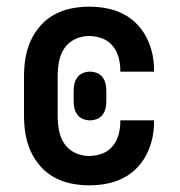

<svg xmlns="http://www.w3.org/2000/svg" viewBox="-20 -548 540 576"><path d="M247 8Q220 8 193 2.5Q166 -3 142.5 -16Q119 -29 101 -49.5Q83 -70 72 -94.5Q61 -119 56.5 -146Q52 -173 52 -200V-320Q52 -347 56.5 -374Q61 -401 72 -425.5Q83 -450 101 -470.5Q119 -491 142.5 -504Q166 -517 193 -522.5Q220 -528 247 -528Q273 -528 298 -523.5Q323 -519 346 -508Q369 -497 387.5 -479Q406 -461 418 -438.5Q430 -416 436 -391Q442 -366 442 -340V-333H341V-337Q341 -357 335.5 -376.5Q330 -396 317.5 -411Q305 -426 286 -433Q267 -440 247 -440Q225 -440 205 -430.5Q185 -421 173 -403Q161 -385 157 -363.5Q153 -342 153 -320V-200Q153 -178 157 -156.5Q161 -135 173 -117Q185 -99 205 -89.5Q225 -80 247 -80Q267 -80 286 -87Q305 -94 317.5 -109Q330 -124 335.5 -143.5Q341 -163 341 -183V-187H442V-180Q442 -154 436 -129Q430 -104 418 -81.5Q406 -59 387.5 -41Q369 -23 346 -12Q323 -1 298 3.5Q273 8 247 8ZM250 -187Q239 -187 229 -191Q219 -195 212.5 -203.5Q206 -212 203.5 -222.5Q201 -233 201 -244V-276Q201 -287 203.5 -297.5Q206 -308 212.5 -316.5Q219 -325 229 -329Q239 -333 250 -333Q261 -333 271 -329Q281 -325 287.5 -316.5Q294 -308 296.5 -297.5Q299 -287 299 -276V-244Q299 -233 296.5 -222.5Q294 -212 287.5 -203.5Q281 -195 271 -191Q261 -187 250 -187Z"/></svg>

Font: Iosevka Term Semibold
Style: Regular
Weight: 600
Monospace: yes
Designer: Belleve Invis
Foundry: Belleve Invis
Version: Version 31.4.0